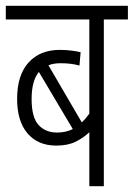

<svg xmlns="http://www.w3.org/2000/svg" viewBox="-20 -642 461 662"><path d="M421 -575H338V0H288V-186Q268 -167 241 -153.5Q214 -140 174 -140Q111 -140 75 -182Q39 -224 39 -301Q39 -383 78.5 -426.5Q118 -470 186 -470Q208 -470 226.5 -467.5Q245 -465 258 -462L254 -416Q226 -424 189 -424Q165 -424 147 -417L262 -220Q275 -232 288 -250V-575H0V-622H421ZM89 -301Q89 -237 113 -211Q137 -185 177 -185Q207 -185 231 -197L114 -394Q89 -363 89 -301Z"/></svg>

Font: Noto Sans ExtraCondensed Light
Style: Regular
Weight: 300
Width: 2
Designer: Monotype Design Team
Foundry: Monotype Imaging Inc.
Version: Version 2.013; ttfautohint (v1.8.4.7-5d5b)